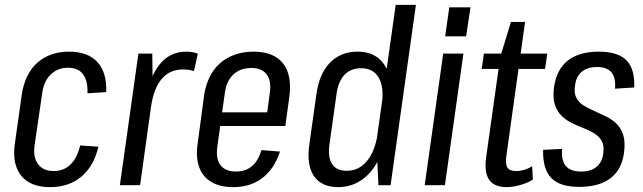

<svg xmlns="http://www.w3.org/2000/svg" viewBox="-20 -760 2640 788"><path d="M185 8Q132 8 97 -13Q62 -34 47.5 -74Q33 -114 41 -171L69 -369Q77 -426 102.5 -466Q128 -506 169 -527Q210 -548 263 -548Q341 -548 380 -505Q419 -462 416 -382L339 -377Q341 -428 321 -455Q301 -482 259 -482Q230 -482 207.5 -469Q185 -456 171 -432.5Q157 -409 153 -376L122 -164Q115 -115 136 -86.5Q157 -58 200 -58Q242 -58 269.5 -85Q297 -112 309 -163L384 -158Q365 -78 314 -35Q263 8 185 8Z M548 -540H605L607 -374L555 0H472ZM577 -340Q592 -442 634.5 -495Q677 -548 745 -548Q757 -548 769 -546Q781 -544 792 -540L776 -468Q756 -475 731 -475Q677 -475 644 -436.5Q611 -398 600 -323Z M937 8Q883 8 847.5 -13Q812 -34 797.5 -74Q783 -114 791 -169L818 -371Q827 -427 853.5 -466.5Q880 -506 923 -527Q966 -548 1021 -548Q1103 -548 1141.5 -500Q1180 -452 1167 -359L1151 -243H869L877 -299H1091L1072 -265L1087 -376Q1095 -427 1075 -454Q1055 -481 1012 -481Q967 -481 938.5 -455Q910 -429 903 -380L872 -158Q865 -108 885 -82Q905 -56 948 -56Q988 -56 1014 -78Q1040 -100 1053 -144L1129 -138Q1106 -67 1057 -29.5Q1008 8 937 8Z M1368 8Q1299 8 1268 -38Q1237 -84 1250 -171L1278 -369Q1289 -456 1333.5 -502Q1378 -548 1447 -548Q1499 -548 1532 -522Q1565 -496 1578.5 -447Q1592 -398 1581 -328L1565 -215Q1556 -146 1529 -96Q1502 -46 1460.5 -19Q1419 8 1368 8ZM1404 -59Q1437 -59 1463 -77.5Q1489 -96 1506 -130Q1523 -164 1530 -211L1547 -330Q1557 -402 1534.5 -441Q1512 -480 1462 -480Q1420 -480 1394 -453Q1368 -426 1361 -373L1332 -166Q1325 -114 1343 -86.5Q1361 -59 1404 -59ZM1525 -180 1604 -740H1687L1583 0H1533Z M1882 -540 1806 0H1723L1799 -540ZM1911 -730 1893 -611H1807L1824 -730Z M2059 8Q2008 8 1987 -23Q1966 -54 1976 -120L2033 -526L2077 -670H2135L2059 -126Q2053 -88 2062 -73Q2071 -58 2098 -58Q2115 -58 2132 -63Q2149 -68 2164 -78L2167 -23Q2152 -13 2133.5 -6.5Q2115 0 2096.5 4Q2078 8 2059 8ZM1966 -540H2226L2217 -477H1957Z M2357 7Q2277 7 2242 -30Q2207 -67 2209 -145L2287 -149Q2283 -101 2302.5 -78.5Q2322 -56 2365 -56Q2405 -56 2428.5 -75.5Q2452 -95 2456 -132Q2460 -162 2450 -180.5Q2440 -199 2420.5 -211.5Q2401 -224 2376.5 -233.5Q2352 -243 2328 -254.5Q2304 -266 2285 -284.5Q2266 -303 2257 -331.5Q2248 -360 2254 -404Q2265 -476 2311 -512Q2357 -548 2438 -548Q2516 -548 2551 -512.5Q2586 -477 2583 -401L2504 -396Q2508 -441 2489.5 -463Q2471 -485 2430 -485Q2391 -485 2367.5 -465.5Q2344 -446 2340 -408Q2335 -378 2345.5 -358.5Q2356 -339 2375.5 -327Q2395 -315 2419 -304.5Q2443 -294 2467.5 -282Q2492 -270 2510.5 -252Q2529 -234 2538 -205.5Q2547 -177 2541 -133Q2532 -64 2485.5 -28.5Q2439 7 2357 7Z"/></svg>

Font: Pathway Extreme Condensed
Style: Italic
Weight: 400
Width: 3
Italic angle: -8°
Version: Version 1.001;gftools[0.9.26]